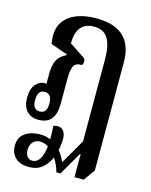

<svg xmlns="http://www.w3.org/2000/svg" viewBox="-120 -636 757 963"><g transform="rotate(15 258.0 -154.0)"><path d="M124 250Q78 250 53.5 226.5Q29 203 29 164Q29 120 61 98.5Q93 77 138 77Q167 77 192 88Q193 56 190 18Q222 9 238 24Q254 39 254 69Q254 100 247 129Q258 142 266 156Q274 170 280 183L354 55V-369Q354 -444 331.5 -479.5Q309 -515 260 -515Q168 -515 168 -404L237 -358Q256 -348 256 -334Q256 -321 249 -313Q218 -314 207.5 -294.5Q197 -275 197 -228V-98Q197 9 109 9Q70 9 48 -15.5Q26 -40 26 -84Q26 -129 46 -153Q66 -177 93 -177Q97 -177 102 -176V-226Q102 -273 115.5 -299Q129 -325 162 -341V-345L75 -376Q73 -388 72 -399Q71 -410 71 -419Q71 -484 121 -521Q171 -558 261 -558Q449 -558 449 -380V181L407 240H359V120H356L286 240H265Q255 203 234 171Q220 205 193 227.5Q166 250 124 250ZM104 -33Q142 -33 142 -84Q142 -135 104 -135Q68 -135 68 -83Q68 -33 104 -33ZM96 168Q96 189 106 202Q116 215 132 215Q180 215 190 125Q169 112 148 112Q123 112 109.5 128Q96 144 96 168Z"/></g></svg>

Font: Noto Serif Thai ExtraCondensed Medium
Style: Regular
Weight: 500
Width: 2
Designer: Monotype Design Team
Foundry: Monotype Imaging Inc.
Version: Version 2.002; ttfautohint (v1.8.4.7-5d5b)